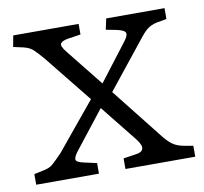

<svg xmlns="http://www.w3.org/2000/svg" viewBox="-63 -575 682 642"><g transform="rotate(-10 278.0 -253.5)"><path d="M10 0V-36L38 -42Q62 -46 74 -56.5Q86 -67 109 -91L240 -250L113 -408Q92 -433 80 -444Q68 -455 46 -460L14 -467L21 -505H243V-469L203 -463Q181 -460 174.5 -451.5Q168 -443 188 -419L287 -295L382 -419Q397 -438 394.5 -447.5Q392 -457 365 -463L329 -470L337 -507H535V-470L501 -464Q482 -460 469 -450Q456 -440 437 -415L314 -261L446 -94Q464 -70 480 -58Q496 -46 522 -42L550 -37V0H313V-36L353 -42Q400 -47 367 -90L267 -215L169 -90Q155 -73 153.5 -62Q152 -51 182 -45L223 -36V0Z"/></g></svg>

Font: Literata 12pt Light
Style: Regular
Weight: 300
Designer: Latin by Veronika Burian and Jose Scaglione. Greek by Irene Vlachou. Cyrillic by Vera Evstafieva.
Foundry: TypeTogether
Version: Version 3.002